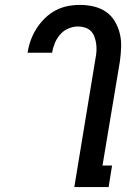

<svg xmlns="http://www.w3.org/2000/svg" viewBox="-20 -763 540 783"><path d="M283 0 370 -528Q373 -543 373.5 -557.5Q374 -572 372 -586Q370 -600 365 -613.5Q360 -627 350.5 -636.5Q341 -646 327 -650.5Q313 -655 298 -655Q279 -655 259.5 -647Q240 -639 226 -623Q212 -607 204 -588Q196 -569 193 -550L192 -548H92L93 -551Q97 -576 106 -600.5Q115 -625 129.5 -647.5Q144 -670 163.5 -689Q183 -708 206.5 -720.5Q230 -733 255.5 -738Q281 -743 306 -743Q335 -743 362.5 -736.5Q390 -730 412 -715Q434 -700 448 -676.5Q462 -653 468.5 -626.5Q475 -600 474 -571Q473 -542 469 -513L398 -88H437L423 0Z"/></svg>

Font: Iosevka Term Curly Semibold
Style: Italic
Weight: 600
Italic angle: -9°
Designer: Belleve Invis
Foundry: Belleve Invis
Version: Version 32.3.0